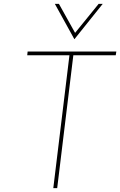

<svg xmlns="http://www.w3.org/2000/svg" viewBox="-20 -967 618 987"><path d="M578 -702 575 -683H357L274 0H254L337 -683H120L122 -702ZM508 -947 363 -766H362L262 -947H283L366 -798L487 -947Z"/></svg>

Font: Josefin Sans Thin
Style: Italic
Weight: 200
Italic angle: -7°
Designer: Santiago Orozco
Foundry: Typemade
Version: Version 2.000